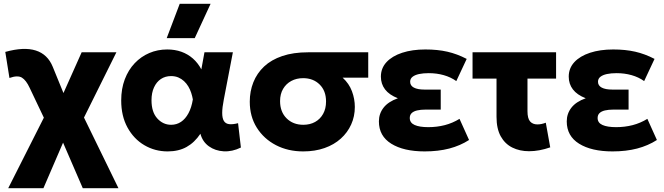

<svg xmlns="http://www.w3.org/2000/svg" viewBox="-20 -787 3516 1017"><path d="M23.5 210 242 -222.5 243.5 -98 137 -322Q118.5 -362 96 -375.8Q73.5 -389.5 30 -374L8 -512Q106.5 -539.5 169.5 -519.5Q232.5 -499.5 259.5 -433L346 -221L289.5 -234.5L412.5 -510H596.5L388.5 -91L396 -223.5L607.5 210H418.5L288.5 -90.5H339.5L210 210Z M868 15Q800.5 15 744.5 -18Q688.5 -51 655.2 -111.8Q622 -172.5 622 -255Q622 -317 641 -367Q660 -417 693.5 -452.2Q727 -487.5 771 -506.2Q815 -525 866 -525Q906.5 -525 940.8 -512.8Q975 -500.5 1001.8 -477Q1028.5 -453.5 1046.5 -419.5L1063 -510H1213.5L1165.5 -260Q1157 -217 1157 -189Q1157 -161 1165.8 -146.5Q1174.5 -132 1193.2 -129.5Q1212 -127 1241 -134.5L1256 -5.5Q1210 17 1165 14.5Q1120 12 1086.5 -12Q1053 -36 1041.5 -78.5Q1010.5 -32 968.2 -8.5Q926 15 868 15ZM886.5 -126Q915.5 -126 938.8 -141.5Q962 -157 978.2 -187Q994.5 -217 1001.5 -260.5Q998.5 -277.5 992.8 -295.2Q987 -313 977.5 -329Q968 -345 954.8 -357.2Q941.5 -369.5 924.5 -376.8Q907.5 -384 886 -384Q855.5 -384 832.2 -368.5Q809 -353 795.8 -324.2Q782.5 -295.5 782.5 -256Q782.5 -193.5 813 -159.8Q843.5 -126 886.5 -126ZM863 -585 932 -767H1095.5L1011.5 -585Z M1586 15Q1505.5 15 1441.5 -18.2Q1377.5 -51.5 1340.2 -110.8Q1303 -170 1303 -248.5Q1303 -303.5 1322 -351.2Q1341 -399 1379 -434.8Q1417 -470.5 1475.2 -490.2Q1533.5 -510 1612 -510H1930.5V-375.5H1795Q1829 -344.5 1844.2 -303.8Q1859.5 -263 1859.5 -220.5Q1859.5 -170.5 1840.2 -127.8Q1821 -85 1785.2 -52.8Q1749.5 -20.5 1699 -2.8Q1648.5 15 1586 15ZM1586.5 -126Q1622 -126 1649 -141Q1676 -156 1691.5 -183.8Q1707 -211.5 1707 -249.5Q1707 -306 1673 -339.5Q1639 -373 1585.5 -373Q1550.5 -373 1523 -358.2Q1495.5 -343.5 1479.5 -316.2Q1463.5 -289 1463.5 -251.5Q1463.5 -194.5 1498 -160.2Q1532.5 -126 1586.5 -126Z M2229.5 15Q2118 15 2052.5 -25.8Q1987 -66.5 1987 -144Q1987 -185 2011.8 -216.8Q2036.5 -248.5 2087.5 -266.5Q2041.5 -284.5 2019.5 -313.5Q1997.5 -342.5 1997.5 -381Q1997.5 -425.5 2027.2 -457.8Q2057 -490 2110.2 -507.5Q2163.5 -525 2233 -525Q2298 -525 2349.5 -513.2Q2401 -501.5 2452 -475L2397 -357.5Q2367.5 -378.5 2330.2 -389Q2293 -399.5 2251 -399.5Q2221.5 -399.5 2199.5 -394.8Q2177.5 -390 2165 -380Q2152.5 -370 2152.5 -354Q2152.5 -333.5 2172.2 -323Q2192 -312.5 2228.5 -312.5H2314.5V-206.5H2234.5Q2208 -206.5 2189.2 -202Q2170.5 -197.5 2160.5 -187.8Q2150.5 -178 2150.5 -162Q2150.5 -136.5 2176.2 -125Q2202 -113.5 2248.5 -113.5Q2294.5 -113.5 2336 -124.2Q2377.5 -135 2414 -157.5L2464.5 -45.5Q2418 -15.5 2359.8 -0.2Q2301.5 15 2229.5 15Z M2782.5 14Q2732.5 14 2693.5 -5.5Q2654.5 -25 2632.2 -65.2Q2610 -105.5 2610 -168V-370.5H2483V-510H2925.5V-370.5H2774V-198.5Q2774 -159.5 2787.8 -143.8Q2801.5 -128 2826.5 -128Q2837 -128 2848 -130.2Q2859 -132.5 2871 -137L2894.5 -6.5Q2866 3.5 2837.5 8.8Q2809 14 2782.5 14Z M3224.5 15Q3113 15 3047.5 -25.8Q2982 -66.5 2982 -144Q2982 -185 3006.8 -216.8Q3031.5 -248.5 3082.5 -266.5Q3036.5 -284.5 3014.5 -313.5Q2992.5 -342.5 2992.5 -381Q2992.5 -425.5 3022.2 -457.8Q3052 -490 3105.2 -507.5Q3158.5 -525 3228 -525Q3293 -525 3344.5 -513.2Q3396 -501.5 3447 -475L3392 -357.5Q3362.5 -378.5 3325.2 -389Q3288 -399.5 3246 -399.5Q3216.5 -399.5 3194.5 -394.8Q3172.5 -390 3160 -380Q3147.5 -370 3147.5 -354Q3147.5 -333.5 3167.2 -323Q3187 -312.5 3223.5 -312.5H3309.5V-206.5H3229.5Q3203 -206.5 3184.2 -202Q3165.5 -197.5 3155.5 -187.8Q3145.5 -178 3145.5 -162Q3145.5 -136.5 3171.2 -125Q3197 -113.5 3243.5 -113.5Q3289.5 -113.5 3331 -124.2Q3372.5 -135 3409 -157.5L3459.5 -45.5Q3413 -15.5 3354.8 -0.2Q3296.5 15 3224.5 15Z"/></svg>

Font: Geologica Cursive
Style: Bold
Weight: 700
Designer: Sindre Bremnes, Frode Helland
Foundry: Monokrom Skriftforlag AS
Version: Version 1.010;gftools[0.9.28]